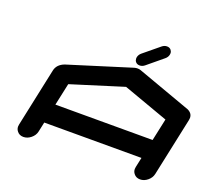

<svg xmlns="http://www.w3.org/2000/svg" viewBox="-148 -1117 1465 1315"><g transform="rotate(20 585.0 -459.5)"><path d="M981.4 -283.2 1016.1 -444.8 686.5 -563 307.6 -444.8 272.9 -283.2ZM1078.1 -70.8Q1071.8 -41.5 1046.6 -20.8Q1021.5 0 992.2 0Q962.9 0 946.8 -21Q934.6 -35.6 934.6 -55.2Q934.6 -62.5 936.5 -70.8L951.7 -141.6H243.2L228 -70.8Q221.7 -41.5 196.3 -20.8Q170.9 0 141.6 0Q112.3 0 96.2 -21Q84 -35.6 84 -55.2Q84 -62.5 85.9 -70.8L176.3 -496.1Q186 -543 238.8 -563L239.7 -563.5H240.2L694.3 -705.1Q705.6 -708.5 717.3 -708.5Q729 -708.5 739.3 -705.1L1132.8 -563.5H1133.8L1134.3 -563Q1170.4 -546.4 1170.4 -512.2Q1170.4 -504.4 1168.5 -496.1ZM722.7 -732.4Q703.1 -732.4 692.4 -746.1Q684.6 -756.3 684.6 -769.5Q684.6 -773.9 685.5 -779.3Q689.9 -798.8 706.5 -812.5L819.8 -905.8Q836.4 -919.4 855.5 -919.4Q875 -919.4 885.7 -905.8Q893.6 -895.5 893.6 -882.8Q893.6 -877.9 892.6 -873Q888.7 -853.5 872.1 -839.8L758.8 -746.1Q742.2 -732.4 722.7 -732.4Z"/></g></svg>

Font: Robtronika
Style: Italic
Weight: 400
Italic angle: -12°
Designer: GGBot
Version: 1.00